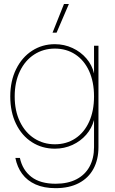

<svg xmlns="http://www.w3.org/2000/svg" viewBox="-20 -748 586 976"><path d="M58.1 54.7H81.1Q94.2 116.2 139.4 151.1Q184.6 186 262.7 186Q324.7 186 368.7 163.3Q412.6 140.6 435.3 98.6Q458 56.6 458 0V-136.7H457.5Q446.8 -96.2 418.2 -63.2Q389.6 -30.3 348.1 -11.2Q306.6 7.8 258.8 7.8Q194.3 7.8 142.6 -25.1Q90.8 -58.1 61.5 -118.4Q32.2 -178.7 32.2 -257.8Q32.2 -336.4 62 -396.7Q91.8 -457 143.3 -490.2Q194.8 -523.4 258.8 -523.4Q306.6 -523.4 348.6 -503.9Q390.6 -484.4 419.4 -450.7Q448.2 -417 457.5 -376H458V-515.6H480.5V0Q480.5 63 455.1 110.1Q429.7 157.2 380.6 182.9Q331.5 208.5 262.7 208.5Q203.6 208.5 160.9 189.5Q118.2 170.4 92.8 136Q67.4 101.6 58.1 54.7ZM458 -257.8Q458 -331.5 433.1 -386.5Q408.2 -441.4 363 -471.2Q317.9 -501 258.8 -501Q200.7 -501 154.3 -471.2Q107.9 -441.4 81.3 -386.2Q54.7 -331.1 54.7 -257.8Q54.7 -184.6 81.3 -129.4Q107.9 -74.2 154.3 -44.4Q200.7 -14.6 258.8 -14.6Q317.9 -14.6 363 -44.4Q408.2 -74.2 433.1 -129.2Q458 -184.1 458 -257.8ZM305.2 -727.5H330.1L267.6 -582H247.1Z"/></svg>

Font: Intratopia Thin
Style: Regular
Weight: 100
Designer: Rasmus Andersson
Foundry: rsms
Version: Version 3.000;Glyphs 3.2.3 (3260)